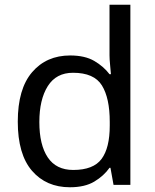

<svg xmlns="http://www.w3.org/2000/svg" viewBox="-20 -780 655 810"><path d="M275 10Q175 10 115 -59.5Q55 -129 55 -267Q55 -405 115.5 -475.5Q176 -546 276 -546Q338 -546 377.5 -523Q417 -500 442 -467H448Q447 -480 444.5 -505.5Q442 -531 442 -546V-760H530V0H459L446 -72H442Q418 -38 378 -14Q338 10 275 10ZM289 -63Q374 -63 408.5 -109.5Q443 -156 443 -250V-266Q443 -366 410 -419.5Q377 -473 288 -473Q217 -473 181.5 -416.5Q146 -360 146 -265Q146 -169 181.5 -116Q217 -63 289 -63Z"/></svg>

Font: Noto Sans Bamum
Style: Regular
Weight: 400
Designer: Monotype Design Team
Foundry: Monotype Imaging Inc.
Version: Version 2.001